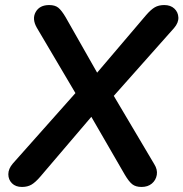

<svg xmlns="http://www.w3.org/2000/svg" viewBox="-20 -733 727 761"><path d="M67 8Q42 8 27.5 -6.5Q13 -21 13 -42.5Q13 -64 31 -85L279 -364L126 -623Q106 -658 121.5 -685.5Q137 -713 175 -713Q198 -713 211 -702.5Q224 -692 240 -665L365 -445L559 -673Q578 -695 593.5 -704Q609 -713 631 -713Q656 -713 671 -699Q686 -685 687 -664Q688 -643 670 -622L431 -353L591 -83Q605 -61 601.5 -40Q598 -19 582 -5.5Q566 8 541 8Q518 8 504.5 -2.5Q491 -13 475 -40L342 -270L139 -32Q120 -10 104.5 -1Q89 8 67 8Z"/></svg>

Font: Nunito
Style: Bold Italic
Weight: 700
Italic angle: -9°
Designer: Vernon Adams
Foundry: Vernon Adams
Version: Version 3.601; ttfautohint (v1.8.2.53-6de2)